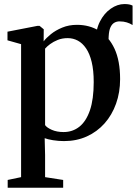

<svg xmlns="http://www.w3.org/2000/svg" viewBox="-20 -668 658 924"><path d="M497.5 -367 456.5 -409 441.5 -472Q440.5 -524.5 460.8 -564.2Q481 -604 513 -626.2Q545 -648.5 579 -648.5Q604.5 -648.5 618 -641V-547.5Q605.5 -555.5 590.2 -560.2Q575 -565 556.5 -565Q542.5 -565.5 530.8 -559Q519 -552.5 511.8 -537Q504.5 -521.5 503 -493ZM17 235.5V198L81.5 184.5V-455.5L16 -474V-515.5L160 -543.5H170.5L190.5 -527L190 -469Q202 -485 224.8 -503.5Q247.5 -522 279.5 -535.2Q311.5 -548.5 350.5 -548.5Q410 -548.5 457 -520Q504 -491.5 531 -433.8Q558 -376 558 -287Q558 -223.5 538.5 -169Q519 -114.5 483.2 -74.2Q447.5 -34 398 -11.5Q348.5 11 288 11Q261.5 11 235.2 6.8Q209 2.5 195 -3L197 77.5V184.5L284 198V235.5ZM286 -32.5Q329.5 -32.5 362 -58.2Q394.5 -84 412.8 -137.2Q431 -190.5 431 -273Q431 -329.5 421.2 -369.8Q411.5 -410 394.2 -435.2Q377 -460.5 354.5 -472.5Q332 -484.5 306 -484.5Q279.5 -484.5 258.2 -476Q237 -467.5 221.2 -455.8Q205.5 -444 197 -434V-66Q205 -54 229.2 -43.2Q253.5 -32.5 286 -32.5Z"/></svg>

Font: Merriweather 72pt SemiBold
Style: Regular
Weight: 600
Version: Version 2.100